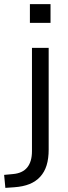

<svg xmlns="http://www.w3.org/2000/svg" viewBox="-76 -718 332 931"><path d="M69 -607V-698H169V-607ZM-50 193 -56 130 -13 126Q33 122 56 94Q79 66 79 15V-486H160V7Q160 51 150 83.5Q140 116 119 139Q98 162 67 174.5Q36 187 -7 190Z"/></svg>

Font: Nunito Sans 12pt ExtraLight 12pt
Style: Regular
Weight: 400
Version: Version 3.101;gftools[0.9.27]